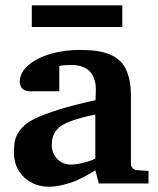

<svg xmlns="http://www.w3.org/2000/svg" viewBox="-20 -687 593 719"><path d="M536.1 0H350.1L336.9 -49.8Q333.5 -47.4 327.1 -43.2Q320.8 -39.1 301.3 -28.3Q281.7 -17.6 262.2 -9.3Q242.7 -1 215.1 5.6Q187.5 12.2 163.1 12.2Q107.9 12.2 70.1 -23.4Q32.2 -59.1 32.2 -117.2Q32.2 -147 37.6 -166.5Q43 -186 60.5 -206.5Q78.1 -227.1 111.8 -243.2Q145.5 -259.3 200.4 -276.6Q255.4 -293.9 337.9 -312L338.9 -351.1Q339.4 -367.2 335.7 -381.8Q332 -396.5 322.8 -411.4Q313.5 -426.3 293.5 -435.1Q273.4 -443.8 245.1 -443.8Q233.4 -443.8 222.7 -442.9Q211.9 -441.9 207 -440.9L202.1 -439.9V-345.2H99.1Q97.2 -345.2 94.2 -345Q91.3 -344.7 83.5 -345.9Q75.7 -347.2 69.8 -350.3Q64 -353.5 59.1 -361.3Q54.2 -369.1 54.2 -380.9Q54.2 -416.5 88.1 -444.3Q122.1 -472.2 172.4 -486.1Q222.7 -500 276.9 -500Q314 -500 341.3 -496.3Q368.7 -492.7 394.3 -481.7Q419.9 -470.7 435.8 -452.1Q451.7 -433.6 460.9 -403.1Q470.2 -372.6 470.2 -330.1V-73.2Q470.2 -64 476.6 -57.4Q482.9 -50.8 492.2 -49.8L536.1 -46.9ZM336.9 -92.8V-257.8Q241.7 -238.8 207.8 -214.8Q173.8 -190.9 173.8 -145Q173.8 -113.8 193.8 -92.3Q213.9 -70.8 245.1 -70.8Q264.2 -70.8 287.1 -76.2Q310.1 -81.5 323.2 -86.9ZM438 -585.9H99.1V-667H438Z"/></svg>

Font: Veleka
Style: Bold
Weight: 700
Designer: Stefan Peev, Context Ltd, 2016; SIL International, 1997-2014.
Foundry: Stefan Peev, Context Ltd, 2016
Version: Version 1.000